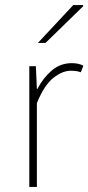

<svg xmlns="http://www.w3.org/2000/svg" viewBox="-20 -740 350 760"><path d="M96 0V-478H122L126 -388H128Q151 -432 185 -461Q219 -490 264 -490Q276 -490 287 -488Q298 -486 310 -480L300 -454Q291 -457 282.5 -458.5Q274 -460 260 -460Q227 -460 191 -431.5Q155 -403 126 -332V0ZM130 -570 270 -720H308L310 -716L160 -570Z"/></svg>

Font: SourceSans3VF
Style: Regular
Weight: 200
Designer: Paul D. Hunt
Foundry: Adobe
Version: Version 3.052;hotconv 1.1.0;makeotfexe 2.6.0